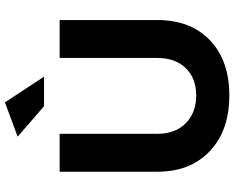

<svg xmlns="http://www.w3.org/2000/svg" viewBox="-108 -860 975 800"><g transform="rotate(-90 380.0 -460.5)"><path d="M64 -293V-700H222V-293Q222 -218 266 -174.5Q310 -131 382 -131Q453 -131 495.5 -174.5Q538 -218 538 -293V-700H696V-293Q696 -154 611.5 -73.5Q527 7 382 7Q236 7 150 -74Q64 -155 64 -293ZM210 -875 353 -928 460 -765H337Z"/></g></svg>

Font: Trueno
Style: SBd
Weight: 600
Designer: Julieta Ulanovsky
Foundry: Julieta Ulanovsky
Version: Version 3.001b